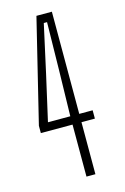

<svg xmlns="http://www.w3.org/2000/svg" viewBox="-122 -856 596 913"><g transform="rotate(-15 176.0 -400.0)"><path d="M186 0V-256H30V-292L154 -800H230V-297H296V-256H230V0ZM76 -297H186L191 -522L195 -758H179L127 -522Z"/></g></svg>

Font: Big Shoulders Display Light
Style: Regular
Weight: 300
Designer: Patric King
Foundry: XO Type Co
Version: Version 1.000; ttfautohint (v1.8.2)